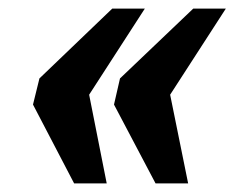

<svg xmlns="http://www.w3.org/2000/svg" viewBox="-20 -494 552 448"><path d="M343 -66H419L377 -273L507 -474H431L260 -311L246 -250ZM153 -66H229L188 -273L318 -474H242L72 -311L57 -250Z"/></svg>

Font: Noto Serif Condensed Black
Style: Italic
Weight: 900
Width: 3
Italic angle: -12°
Designer: Monotype Design Team
Foundry: Monotype Imaging Inc.
Version: Version 2.013